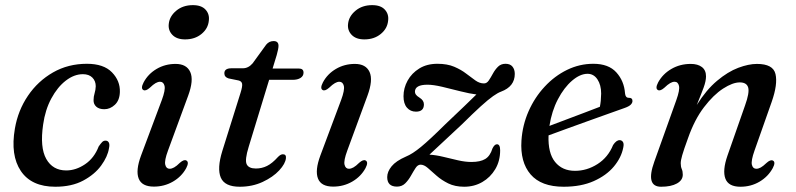

<svg xmlns="http://www.w3.org/2000/svg" viewBox="-20 -717 3102 748"><path d="M303 -428Q269 -428 236.5 -403Q204 -378 180 -333.5Q156 -289 148 -231.5Q135 -142.5 160.2 -97.8Q185.5 -53 238 -53Q275.5 -53 311.2 -77Q347 -101 364.5 -146.5Q372.5 -158 378.2 -163.8Q384 -169.5 392 -169Q400 -169 404 -161.5Q408 -154 404.5 -139Q399.5 -107 374.2 -72.2Q349 -37.5 304.2 -13.5Q259.5 10.5 195.5 10.5Q102.5 10.5 61.2 -50.8Q20 -112 38 -216Q50 -286.5 88.8 -343.8Q127.5 -401 186.5 -434.8Q245.5 -468.5 318.5 -468.5Q384 -468.5 416.2 -435.2Q448.5 -402 447 -358.5Q446 -326 427.5 -308.8Q409 -291.5 386.5 -291.5Q366 -291.5 355 -301.5Q344 -311.5 344.5 -327Q344.5 -340.5 348.5 -353.5Q352.5 -366.5 353 -381Q353 -401.5 339.8 -414.8Q326.5 -428 303 -428Z M701 -563.5Q668.5 -563.5 651.5 -581.2Q634.5 -599 637.5 -624Q640.5 -653.5 666.5 -675.2Q692.5 -697 731.5 -697Q765 -697 781 -679.2Q797 -661.5 793.5 -636Q790.5 -605.5 764.8 -584.5Q739 -563.5 701 -563.5ZM634.5 -130.5Q620 -91.5 623.8 -75.5Q627.5 -59.5 641 -59.5Q649 -59.5 658.5 -64.8Q668 -70 681 -83Q696.5 -96.5 705.5 -92Q718 -86 705.5 -62Q687.5 -29 653.8 -9.5Q620 10 579.5 10Q532.5 10 520.2 -21.5Q508 -53 529.5 -111L610.5 -327.5Q625 -366.5 621 -382.5Q617 -398.5 603.5 -398.5Q595.5 -398.5 586.2 -393.2Q577 -388 563.5 -375Q548 -361.5 539 -366Q527 -372 539.5 -396Q557 -429 590.2 -448.5Q623.5 -468 664 -468Q707 -468 721.2 -436.5Q735.5 -405 713 -344Z M909.5 -403.5 870.5 -411.5Q854 -416.5 854 -431.5Q854 -451 882 -451H926Q947.5 -451 964 -470L1017 -543Q1028.5 -557 1046 -557Q1065 -557 1065 -538.5Q1065 -527 1058 -502.5L1042 -450H1144.5Q1162.5 -450 1162.5 -434Q1162.5 -421 1151 -413.5Q1139.5 -406 1120 -406H1028.5L949 -145.5Q933 -94 941 -77.2Q949 -60.5 977 -60.5Q1000 -60.5 1020.2 -70.5Q1040.5 -80.5 1062.5 -105Q1073 -116 1082 -116Q1095.5 -116 1094 -101Q1092 -79.5 1067.8 -53.2Q1043.5 -27 1003.2 -8.2Q963 10.5 914 10.5Q855.5 10.5 840.2 -25Q825 -60.5 846 -128.5L917 -355Q925 -380.5 923.2 -390.5Q921.5 -400.5 909.5 -403.5Z M1399.5 -563.5Q1367 -563.5 1350 -581.2Q1333 -599 1336 -624Q1339 -653.5 1365 -675.2Q1391 -697 1430 -697Q1463.5 -697 1479.5 -679.2Q1495.5 -661.5 1492 -636Q1489 -605.5 1463.2 -584.5Q1437.5 -563.5 1399.5 -563.5ZM1333 -130.5Q1318.5 -91.5 1322.2 -75.5Q1326 -59.5 1339.5 -59.5Q1347.5 -59.5 1357 -64.8Q1366.5 -70 1379.5 -83Q1395 -96.5 1404 -92Q1416.5 -86 1404 -62Q1386 -29 1352.2 -9.5Q1318.5 10 1278 10Q1231 10 1218.8 -21.5Q1206.5 -53 1228 -111L1309 -327.5Q1323.5 -366.5 1319.5 -382.5Q1315.5 -398.5 1302 -398.5Q1294 -398.5 1284.8 -393.2Q1275.5 -388 1262 -375Q1246.5 -361.5 1237.5 -366Q1225.5 -372 1238 -396Q1255.5 -429 1288.8 -448.5Q1322 -468 1362.5 -468Q1405.5 -468 1419.8 -436.5Q1434 -405 1411.5 -344Z M1928.5 -131.5Q1928.5 -90 1909.5 -58Q1890.5 -26 1859 -7.8Q1827.5 10.5 1788.5 10.5Q1752.5 10.5 1726.2 -2.5Q1700 -15.5 1680.8 -32.5Q1661.5 -49.5 1646.8 -62.5Q1632 -75.5 1618.5 -75.5Q1607.5 -75.5 1599 -62.5Q1590.5 -49.5 1581 -32.5Q1571.5 -15.5 1558.8 -2.8Q1546 10 1526.5 10Q1488.5 10 1488.5 -27Q1488.5 -48 1505.5 -69Q1522.5 -90 1561.5 -107Q1586.5 -117 1620.2 -144.8Q1654 -172.5 1714.5 -232.5Q1758.5 -274.5 1788.8 -303.2Q1819 -332 1836 -349Q1810.5 -352 1774.2 -361.2Q1738 -370.5 1703 -378.8Q1668 -387 1645.5 -387Q1596.5 -387 1596.5 -359.5Q1596.5 -354 1600.2 -348.5Q1604 -343 1614.5 -336.5Q1631.5 -326 1631.5 -310.5Q1631.5 -282 1600.5 -282Q1579 -282 1565.5 -297.5Q1552 -313 1552 -342Q1552 -374 1568 -403Q1584 -432 1613.5 -450.2Q1643 -468.5 1684 -468.5Q1722.5 -468.5 1749.5 -457Q1776.5 -445.5 1796.2 -430.2Q1816 -415 1832.2 -403.5Q1848.5 -392 1865.5 -392Q1876.5 -392 1884.2 -403.5Q1892 -415 1900.2 -430.2Q1908.5 -445.5 1920 -457Q1931.5 -468.5 1949.5 -468.5Q1967.5 -468.5 1976.5 -457.5Q1985.5 -446.5 1985.5 -429Q1985.5 -380 1932 -360Q1919.5 -355.5 1901 -342.5Q1882.5 -329.5 1853.2 -303Q1824 -276.5 1779 -232Q1731.5 -187.5 1701.8 -160Q1672 -132.5 1653 -114.5Q1678.5 -113 1707.2 -106Q1736 -99 1764.2 -92.5Q1792.5 -86 1816.5 -86Q1851 -86 1870.2 -97.5Q1889.5 -109 1898.5 -138.5Q1906.5 -155 1916 -155Q1928.5 -155 1928.5 -131.5Z M2408 -141.5Q2400.5 -103 2371.5 -68.2Q2342.5 -33.5 2293.2 -11.5Q2244 10.5 2176 10.5Q2088.5 10.5 2047.2 -37.5Q2006 -85.5 2011.5 -169.5Q2015.5 -229.5 2039.2 -283.5Q2063 -337.5 2101.8 -379.2Q2140.5 -421 2189.2 -444.8Q2238 -468.5 2291.5 -468.5Q2351 -468.5 2381.2 -435Q2411.5 -401.5 2415 -353.5Q2416.5 -336 2429.5 -336Q2444 -336.5 2444 -323.5Q2444 -316 2437 -309Q2430 -302 2411 -295.5Q2388.5 -287.5 2351.2 -274.2Q2314 -261 2271 -245.5Q2228 -230 2187.2 -215.2Q2146.5 -200.5 2117 -189.5Q2114.5 -120.5 2142.5 -86Q2170.5 -51.5 2220 -51.5Q2266.5 -51.5 2307.8 -77.8Q2349 -104 2368.5 -152Q2381 -171 2394 -171Q2402 -171 2406.8 -164Q2411.5 -157 2408 -141.5ZM2269 -429.5Q2240 -429.5 2208.8 -402.8Q2177.5 -376 2153.5 -330.2Q2129.5 -284.5 2120.5 -226.5Q2148.5 -237 2184 -250.5Q2219.5 -264 2254.8 -277.2Q2290 -290.5 2317 -301Q2321.5 -322 2322 -352.5Q2322 -386 2307.5 -407.8Q2293 -429.5 2269 -429.5Z M2543.5 -366Q2531.5 -372 2544 -396Q2562 -429 2595.8 -448.5Q2629.5 -468 2671 -468Q2698.5 -468 2714.5 -455.8Q2730.5 -443.5 2730.5 -419.5Q2730.5 -401 2721 -375.2Q2711.5 -349.5 2694.5 -308Q2731.5 -367 2773.5 -402.2Q2815.5 -437.5 2856 -452.8Q2896.5 -468 2929 -468Q2992 -468 3001.2 -428.5Q3010.5 -389 2986.5 -320.5L2919.5 -130.5Q2905.5 -91 2909.2 -75.2Q2913 -59.5 2926.5 -59.5Q2934.5 -59.5 2943.8 -64.5Q2953 -69.5 2966.5 -82.5Q2981.5 -96 2991 -91.5Q3003 -85.5 2990.5 -62Q2972.5 -29 2939 -9.2Q2905.5 10.5 2864.5 10.5Q2818 10.5 2806 -21Q2794 -52.5 2814 -110.5L2882.5 -306Q2900.5 -356 2894.8 -376Q2889 -396 2862 -396Q2834.5 -396 2797 -371.8Q2759.5 -347.5 2722.8 -299.5Q2686 -251.5 2660.5 -179Q2643.5 -132.5 2637.8 -112.2Q2632 -92 2632 -81Q2632 -67.5 2636 -58.5Q2640 -49.5 2640 -36.5Q2640 -15 2617.2 -2.2Q2594.5 10.5 2555.5 10.5Q2494 10.5 2529 -87L2615 -327.5Q2629 -366.5 2625.2 -382.5Q2621.5 -398.5 2608 -398.5Q2600 -398.5 2590.8 -393.2Q2581.5 -388 2568 -375Q2552.5 -361.5 2543.5 -366Z"/></svg>

Font: Fraunces 9pt S000
Style: Italic
Weight: 400
Italic angle: -16°
Version: Version 1.000; ttfautohint (v1.8.3)